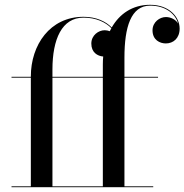

<svg xmlns="http://www.w3.org/2000/svg" viewBox="-20 -780 768 800"><path d="M28 -3.5V0H618.5V-3.5H498.5V-456.5H638.5V-460H498.5V-540C498.5 -667 525.5 -756.5 605.5 -756.5C672 -756.5 711.5 -720.5 722 -682C712 -699 691 -709 671 -709C646 -709 615.5 -688.5 615.5 -653.5C615.5 -613.5 646 -599 671 -599C701.5 -599 728.5 -620 728.5 -661C728.5 -708 686.5 -760 605.5 -760C531.5 -760 478 -722 445.5 -665.5C421 -691 380.5 -710 328 -710C188 -710 108.5 -592.5 108.5 -461.5V-460H28V-456.5H108.5V-3.5ZM198.5 -490C198.5 -617 238 -706.5 328 -706.5C380 -706.5 420 -687.5 444 -662.5C442 -658.5 439.5 -654.5 437.5 -650C430.5 -652.5 423 -654 416 -654C391 -654 360.5 -633.5 360.5 -598.5C360.5 -561.5 386 -546.5 410 -544.5C409 -533.5 408.5 -522.5 408.5 -511.5V-460H198.5ZM198.5 -3.5V-456.5H408.5V-3.5Z"/></svg>

Font: Bodoni* 48pt
Style: Regular
Weight: 400
Version: Version 2.3